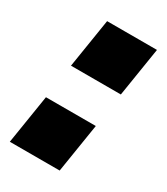

<svg xmlns="http://www.w3.org/2000/svg" viewBox="-132 -554 536 617"><g transform="rotate(30 136.0 -246.0)"><path d="M53 -310 82 -492H267L238 -310ZM5 0 34 -182H219L190 0Z"/></g></svg>

Font: Nunito Sans 12pt ExtraLight 12pt Black
Style: Italic
Weight: 900
Italic angle: -9°
Version: Version 3.101;gftools[0.9.27]